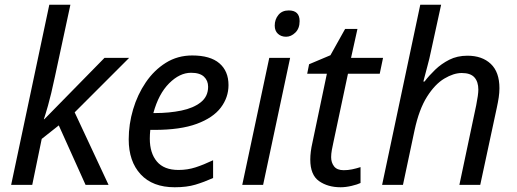

<svg xmlns="http://www.w3.org/2000/svg" viewBox="-20 -780 2183 810"><path d="M27 0 188 -760H277L212 -458Q195 -378 182.5 -334.5Q170 -291 165 -277H167L421 -536H525L295 -306L438 0H341L228 -251L156 -194L116 0Z M717 10Q624 10 573.5 -44.5Q523 -99 523 -192Q523 -256 541.5 -318.5Q560 -381 595 -432.5Q630 -484 679.5 -515Q729 -546 791 -546Q867 -546 905.5 -513Q944 -480 944 -421Q944 -369 911.5 -326Q879 -283 810 -257.5Q741 -232 631 -232H614Q613 -223 612.5 -213Q612 -203 612 -195Q612 -134 642 -98.5Q672 -63 733 -63Q771 -63 805 -74Q839 -85 879 -104V-29Q841 -12 804.5 -1Q768 10 717 10ZM634 -303Q694 -303 745 -313.5Q796 -324 827 -348.5Q858 -373 858 -414Q858 -440 840.5 -456.5Q823 -473 786 -473Q738 -473 693.5 -428.5Q649 -384 627 -303Z M1187 -625Q1166 -625 1152.5 -637.5Q1139 -650 1139 -672Q1139 -698 1154.5 -717Q1170 -736 1198 -736Q1244 -736 1244 -691Q1244 -660 1226 -642.5Q1208 -625 1187 -625ZM1002 0 1116 -536H1204L1090 0Z M1417 10Q1363 10 1326 -16Q1289 -42 1289 -107Q1289 -139 1298 -178L1359 -469H1276L1284 -509L1374 -547L1436 -658H1488L1461 -536H1596L1582 -469H1448L1386 -177Q1383 -164 1380 -147.5Q1377 -131 1377 -117Q1377 -94 1389.5 -78Q1402 -62 1430 -62Q1448 -62 1465 -65.5Q1482 -69 1501 -75V-8Q1489 -2 1464 4Q1439 10 1417 10Z M1592 0 1753 -760H1841L1798 -563Q1792 -533 1783 -500.5Q1774 -468 1766 -436H1771Q1790 -461 1816 -486Q1842 -511 1875.5 -528Q1909 -545 1952 -545Q2014 -545 2050.5 -510.5Q2087 -476 2087 -408Q2087 -389 2084 -369Q2081 -349 2076 -326L2006 0H1918L1989 -336Q1998 -381 1998 -402Q1998 -435 1981.5 -453.5Q1965 -472 1928 -472Q1894 -472 1854.5 -448.5Q1815 -425 1781.5 -372Q1748 -319 1729 -231L1680 0Z"/></svg>

Font: Noto Sans
Style: Italic
Weight: 400
Italic angle: -12°
Designer: Monotype Design Team
Foundry: Monotype Imaging Inc.
Version: Version 2.013; ttfautohint (v1.8.4.7-5d5b)